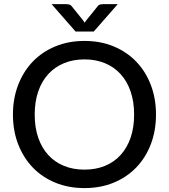

<svg xmlns="http://www.w3.org/2000/svg" viewBox="-20 -930 842 957"><path d="M757.5 -359Q757.5 -278.5 731.8 -211.2Q706 -144 659 -95.2Q612 -46.5 546.5 -19.5Q481 7.5 401 7.5Q321.5 7.5 255.8 -19.5Q190 -46.5 143.2 -95.2Q96.5 -144 70.5 -211.2Q44.5 -278.5 44.5 -359Q44.5 -439 70.5 -506.5Q96.5 -574 143.2 -622.8Q190 -671.5 255.8 -698.8Q321.5 -726 401 -726Q481 -726 546.5 -698.8Q612 -671.5 659 -622.8Q706 -574 731.8 -506.5Q757.5 -439 757.5 -359ZM648.5 -359Q648.5 -423 631 -474Q613.5 -525 581.2 -560.5Q549 -596 503.2 -615Q457.5 -634 401 -634Q344.5 -634 298.8 -615Q253 -596 220.5 -560.5Q188 -525 170.5 -474Q153 -423 153 -359Q153 -294.5 170.5 -243.8Q188 -193 220.5 -157.5Q253 -122 298.8 -103.2Q344.5 -84.5 401 -84.5Q457.5 -84.5 503.2 -103.2Q549 -122 581.2 -157.5Q613.5 -193 631 -243.8Q648.5 -294.5 648.5 -359ZM567 -909.5 447.5 -773H356.5L237 -909.5H308Q314.5 -909.5 323.2 -908Q332 -906.5 339 -897L396 -826Q397.5 -823.5 399 -821.2Q400.5 -819 402 -817Q403.5 -819 405 -821.2Q406.5 -823.5 408 -826L465 -896.5Q472 -906.5 480.8 -908Q489.5 -909.5 496 -909.5Z"/></svg>

Font: Lato 2
Style: Regular
Weight: 500
Designer: Lukasz Dziedzic with Adam Twardoch and Botio Nikoltchev
Foundry: tyPoland Lukasz Dziedzic
Version: Version 2.015; 2015-08-06; http://www.latofonts.com/